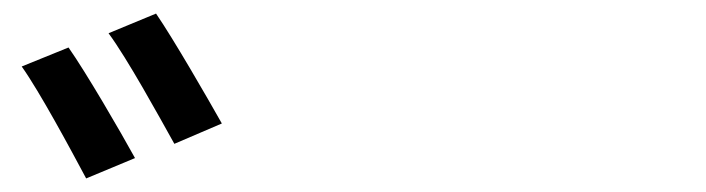

<svg xmlns="http://www.w3.org/2000/svg" viewBox="-20 -843 1040 283"><path d="M81 -773 12 -745C39 -707 84 -623 107 -580L179 -610C157 -650 107 -736 81 -773ZM140 -794C168 -756 213 -674 237 -631L307 -661C285 -700 236 -785 210 -823Z"/></svg>

Font: コーポレート・ロゴ ver3 Medium
Style: Regular
Weight: 500
Designer: [KANA_main] LOGOTYPE.JP [Source Han Sans] Ryoko NISHIZUKA 西塚涼子 (kana, bopomofo & ideographs); Paul D. Hunt (Latin, Greek
Version: Version 12.001;FEAKit 1.0